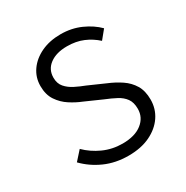

<svg xmlns="http://www.w3.org/2000/svg" viewBox="-172 -887 1011 1044"><g transform="rotate(-30 333.5 -365.5)"><path d="M339.8 13.2Q258.8 13.2 192.4 -16.4Q126 -45.9 77.1 -96.2L127 -151.9Q168.5 -110.8 224.4 -85.4Q280.3 -60.1 344.2 -60.1Q421.9 -60.1 465.8 -94.5Q509.8 -128.9 509.8 -183.1Q509.8 -223.6 492.2 -247.8Q474.6 -272 444.6 -287.8Q414.6 -303.7 377 -318.8L270 -366.2Q233.9 -380.4 197.8 -403.8Q161.6 -427.2 137.2 -463.6Q112.8 -500 112.8 -554.2Q112.8 -608.4 143.1 -651.4Q173.3 -694.3 226.3 -719.2Q279.3 -744.1 348.1 -744.1Q416 -744.1 473.4 -718.5Q530.8 -692.9 569.8 -653.8L525.9 -600.1Q490.7 -632.3 446.3 -651.1Q401.9 -669.9 345.2 -669.9Q278.3 -669.9 237.5 -639.9Q196.8 -609.9 196.8 -558.1Q196.8 -521.5 217 -498.3Q237.3 -475.1 267.6 -460Q297.9 -444.8 329.1 -433.1L433.1 -387.2Q478 -368.7 514.6 -344Q551.3 -319.3 573.2 -283Q595.2 -246.6 595.2 -191.9Q595.2 -134.3 564 -87.9Q532.7 -41.5 475.6 -14.2Q418.5 13.2 339.8 13.2Z"/></g></svg>

Font: Shanggu Mono N
Style: Regular
Weight: 350
Designer: GuiWonder
Version: Version 1.021